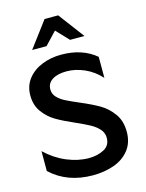

<svg xmlns="http://www.w3.org/2000/svg" viewBox="-138 -1025 853 1120"><g transform="rotate(-15 288.5 -465.0)"><path d="M285 -91Q220 -91 152.5 -119Q85 -147 27 -202V-82Q127 12 282 12Q351 12 409 -8.5Q467 -29 502 -73Q537 -117 537 -183Q537 -248 505 -292.5Q473 -337 428.5 -363Q384 -389 313 -419Q264 -440 235.5 -454.5Q207 -469 188.5 -489Q170 -509 170 -536Q170 -573 201.5 -593.5Q233 -614 288 -614Q341 -614 395 -590.5Q449 -567 492 -520V-647Q410 -716 283 -716Q220 -716 166.5 -694.5Q113 -673 80.5 -631.5Q48 -590 48 -532Q48 -473 78.5 -431.5Q109 -390 151.5 -365Q194 -340 263 -310Q315 -287 345 -270.5Q375 -254 395 -231.5Q415 -209 415 -179Q415 -132 375.5 -111.5Q336 -91 285 -91ZM326 -942H244L127 -786H214L285 -861L356 -786H443Z"/></g></svg>

Font: Geom Medium
Style: Bold
Weight: 500
Version: Version 1.102